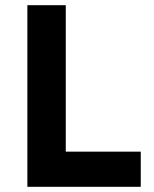

<svg xmlns="http://www.w3.org/2000/svg" viewBox="-20 -720 595 740"><path d="M85.5 0V-700H233.5V-135.5H522.5V0Z"/></svg>

Font: Geologica Cursive SemiBold
Style: Regular
Weight: 600
Designer: Sindre Bremnes, Frode Helland
Foundry: Monokrom Skriftforlag AS
Version: Version 1.010;gftools[0.9.28]